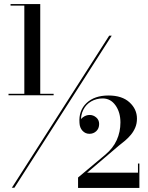

<svg xmlns="http://www.w3.org/2000/svg" viewBox="-20 -826 728 947"><path d="M38.5 100 518.5 -650H531L51 100ZM22 -356V-363.5H244.5V-356ZM365 101V49.5L500 -63.5Q537.5 -95 555.8 -135.2Q574 -175.5 574 -222Q574 -272 549.8 -306.2Q525.5 -340.5 486.5 -340.5Q455.5 -340.5 430 -326Q404.5 -311.5 390.8 -284.2Q377 -257 379.5 -220H372.5Q372.5 -235 388.2 -247Q404 -259 422.5 -259Q440 -259 454.5 -246.8Q469 -234.5 469 -214.5Q469 -192.5 455 -179.2Q441 -166 421 -166Q401 -166 387 -181Q373 -196 372 -220Q367.5 -280.5 406.8 -317.8Q446 -355 515 -355Q582 -355 618.8 -321.2Q655.5 -287.5 655.5 -241Q655.5 -216.5 647.2 -197Q639 -177.5 625.8 -161.5Q612.5 -145.5 596.8 -132.2Q581 -119 565.5 -107L410 25.5H660.5V-19.5H667.5V101ZM100 -358.5V-798.5H32V-806H178.5V-358.5Z"/></svg>

Font: Bodoni Moda 18pt SemiBold
Style: Regular
Weight: 600
Designer: Owen Earl
Foundry: indestructible type
Version: Version 2.005